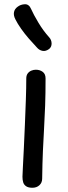

<svg xmlns="http://www.w3.org/2000/svg" viewBox="-20 -871 319 906"><path d="M104 -501Q104 -515 110.5 -524Q117 -533 127.5 -537.5Q138 -542 149 -542Q168 -542 181.5 -532Q195 -522 195 -501Q195 -429 193 -373Q191 -317 188 -266Q185 -215 182.5 -158.5Q180 -102 179 -28Q179 -9 166 3Q153 15 133 15Q114 15 103.5 8Q93 1 89.5 -10.5Q86 -22 86 -37Q86 -46 88 -82Q90 -118 92.5 -170.5Q95 -223 97.5 -283Q100 -343 102 -400Q104 -457 104 -501ZM212 -640Q196 -628 180.5 -631Q165 -634 154 -647Q136 -666 116 -689Q96 -712 79.5 -735.5Q63 -759 53 -779Q43 -798 46 -813.5Q49 -829 63 -839Q77 -850 97 -851Q117 -852 127 -828Q138 -803 161 -764.5Q184 -726 212 -695Q223 -683 223.5 -666.5Q224 -650 212 -640Z"/></svg>

Font: Playpen Sans Arabic
Style: Regular
Weight: 400
Designer: Azza Alameddine, Laura Meseguer, Veronika Burian, José Scaglione
Foundry: TypeTogether
Version: Version 2.000